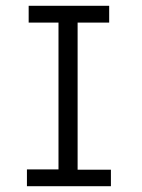

<svg xmlns="http://www.w3.org/2000/svg" viewBox="-20 -643 490 663"><path d="M73 0V-58H182V-565H79V-623H357V-565H248V-57H363V0Z"/></svg>

Font: Inconsolata SemiCondensed
Style: Regular
Weight: 400
Width: 4
Monospace: yes
Designer: Raph Levien, Cyreal, Brenton Simpson
Foundry: Raph Levien, Cyreal, Google
Version: Version 3.000; ttfautohint (v1.8.2.53-6de2)